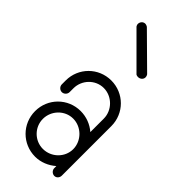

<svg xmlns="http://www.w3.org/2000/svg" viewBox="-292 -990 1047 1047"><g transform="rotate(45 231.0 -467.0)"><path d="M115 -906C115 -900 119 -890 125 -886L301 -710C305 -704 313 -702 321 -702C337 -702 351 -714 351 -730C351 -738 347 -748 341 -752L165 -926C161 -932 149 -936 143 -936C127 -936 115 -922 115 -906ZM231 -586C133 -586 55 -508 55 -410V-380C55 -364 69 -350 85 -350C101 -350 115 -364 115 -380V-410C115 -474 167 -528 231 -528C295 -528 349 -474 349 -410V-306C317 -334 275 -350 231 -350C133 -350 55 -272 55 -174C55 -76 133 2 231 2C275 2 317 -16 349 -44V-28C349 -12 363 2 379 2C395 2 407 -12 407 -28V-410C407 -508 329 -586 231 -586ZM231 -292C295 -292 349 -238 349 -174C349 -110 295 -58 231 -58C167 -58 115 -110 115 -174C115 -238 167 -292 231 -292Z"/></g></svg>

Font: bauhaus_2017
Style: _regular
Weight: 400
Version: Version 1.0